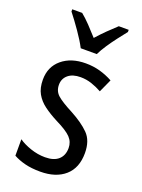

<svg xmlns="http://www.w3.org/2000/svg" viewBox="-147 -833 675 911"><g transform="rotate(20 190.5 -378.0)"><path d="M345 -145Q345 -70 299.5 -30Q254 10 175 10Q131 10 97.5 1.5Q64 -7 39 -21V-104Q63 -87 99.5 -74.5Q136 -62 173 -62Q218 -62 241 -83Q264 -104 264 -141Q264 -172 243 -194Q222 -216 167 -243Q128 -263 99 -284.5Q70 -306 54 -334.5Q38 -363 38 -405Q38 -470 84 -508.5Q130 -547 204 -547Q242 -547 276 -537.5Q310 -528 341 -511L311 -445Q286 -459 259 -468Q232 -477 203 -477Q163 -477 140.5 -458Q118 -439 118 -408Q118 -376 140.5 -356Q163 -336 219 -307Q277 -276 311 -242Q345 -208 345 -145ZM156 -606Q139 -639 110 -680.5Q81 -722 55 -755V-766H105Q126 -749 150 -724Q174 -699 197 -673Q223 -702 243.5 -722Q264 -742 290 -766H340V-755Q324 -735 304 -709Q284 -683 266 -656Q248 -629 237 -606Z"/></g></svg>

Font: Noto Sans Gurmukhi Condensed
Style: Regular
Weight: 400
Width: 3
Designer: Jelle Bosma - Monotype Design Team
Foundry: Monotype Imaging Inc.
Version: Version 2.004; ttfautohint (v1.8.4.7-5d5b)